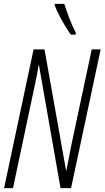

<svg xmlns="http://www.w3.org/2000/svg" viewBox="-20 -968 538 988"><path d="M1 0 152.8 -713.9H209L319.8 -91.3H321.8Q329.6 -132.8 337.6 -172.6Q345.7 -212.4 350.6 -237.8L452.1 -713.9H498L345.7 0H291.5L180.7 -631.3H178.2Q173.3 -597.2 164.8 -556.6Q156.2 -516.1 148.4 -479L46.9 0ZM344.2 -790Q331.1 -808.6 315.2 -834.7Q299.3 -860.8 284.9 -888.7Q270.5 -916.5 261.7 -940.4V-948.2H310.5Q323.7 -908.7 337.6 -872.1Q351.6 -835.4 370.1 -798.8L369.6 -790Z"/></svg>

Font: Open Sans Condensed Light
Style: Italic
Weight: 300
Width: 3
Italic angle: -12°
Designer: Monotype Design Team
Foundry: Monotype Imaging Inc.
Version: Version 3.000; ttfautohint (v1.8.4)